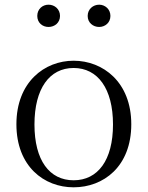

<svg xmlns="http://www.w3.org/2000/svg" viewBox="-20 -785 630 819"><path d="M294 14C421 14 540 -74 540 -255C540 -435 419 -526 294 -526C170 -526 50 -435 50 -255C50 -75 168 14 294 14ZM294 -16C191 -16 127 -101 127 -254C127 -407 191 -495 294 -495C397 -495 462 -407 462 -254C462 -101 397 -16 294 -16ZM187 -670C213 -670 236 -688 236 -717C236 -746 213 -765 187 -765C161 -765 139 -746 139 -717C139 -688 161 -670 187 -670ZM403 -670C428 -670 451 -688 451 -717C451 -746 428 -765 403 -765C377 -765 354 -746 354 -717C354 -688 377 -670 403 -670Z"/></svg>

Font: Noto Serif CJK TC Light
Style: Regular
Weight: 300
Designer: Ryoko NISHIZUKA 西塚涼子 (kana & ideographs); Frank Grießhammer (Latin, Greek & Cyrillic); Wenlong ZHANG 张文龙 (bopomofo); San
Foundry: Adobe
Version: Version 2.001;hotconv 1.1.0;makeotfexe 2.6.0